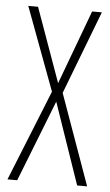

<svg xmlns="http://www.w3.org/2000/svg" viewBox="-52 -749 449 785"><g transform="rotate(5 172.5 -357.0)"><path d="M336 0 203 -372 334 -714H294L181 -410L72 -714H32L159 -373L9 0H49L180 -334L295 0Z"/></g></svg>

Font: Noto Sans Ethiopic ExtraCondensed ExtraLight
Style: Regular
Weight: 200
Width: 2
Designer: Monotype Design Team
Foundry: Monotype Imaging Inc.
Version: Version 2.102